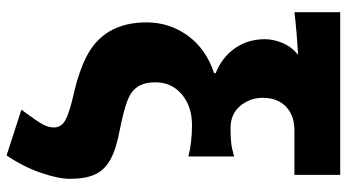

<svg xmlns="http://www.w3.org/2000/svg" viewBox="-255 -584 1053 583"><g transform="rotate(90 271.5 -292.5)"><path d="M327 150Q349 120 358 103.5Q367 87 367 70Q367 47 343 34.5Q319 22 260 9Q199 -5 153 -28Q48 -81 48 -211Q48 -281 88.5 -336.5Q129 -392 202 -416V-421Q154 -440 126.5 -479.5Q99 -519 99 -570Q99 -598 111.5 -626Q124 -654 147 -671Q73 -667 17 -660V-799H511V-660H376Q330 -660 303.5 -634Q277 -608 277 -564Q277 -525 301.5 -495.5Q326 -466 370 -466Q396 -466 414 -468Q432 -470 455 -477V-338Q412 -349 360 -349Q303 -349 266.5 -318Q230 -287 230 -239Q230 -202 245 -182Q258 -163 288 -152Q318 -141 373 -130Q432 -119 464 -101.5Q496 -84 509.5 -55Q523 -26 523 22Q523 56 505 109Q487 162 452 214L313 169Z"/></g></svg>

Font: Merged Yaku Han JP Black
Style: Regular
Weight: 900
Designer: Ryoko NISHIZUKA 西塚涼子 (kana, bopomofo & ideographs); Paul D. Hunt (Latin, Greek & Cyrillic); Sandoll Communications 산돌커뮤니
Foundry: Adobe
Version: Version 2.004